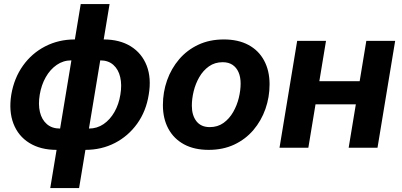

<svg xmlns="http://www.w3.org/2000/svg" viewBox="-20 -748 2037 972"><path d="M266.1 10.7Q185.1 10.7 128.7 -24.2Q72.3 -59.1 48.1 -122.1Q23.9 -185.1 37.1 -268.6Q51.3 -352.5 96.2 -415.5Q141.1 -478.5 209 -513.4Q276.9 -548.3 358.4 -548.3H504.4Q585.9 -548.3 642.1 -513.4Q698.2 -478.5 722.7 -415.5Q747.1 -352.5 732.9 -268.6Q719.7 -185.1 674.6 -122.1Q629.4 -59.1 561.8 -24.2Q494.1 10.7 412.1 10.7ZM283.7 -97.2H430.2Q471.2 -97.2 504.2 -119.6Q537.1 -142.1 559.3 -180.9Q581.5 -219.7 589.4 -269Q597.7 -318.4 588.6 -357.4Q579.6 -396.5 554 -419.4Q528.3 -442.4 487.3 -442.4H341.3Q300.3 -442.4 267.1 -419.4Q233.9 -396.5 211.7 -357.4Q189.5 -318.4 181.2 -269Q172.9 -219.7 182.1 -180.9Q191.4 -142.1 217.3 -119.6Q243.2 -97.2 283.7 -97.2ZM234.4 204.1 388.7 -727.5H534.7L380.4 204.1Z M1036.6 10.7Q963.4 10.7 911.6 -17.3Q859.9 -45.4 832.3 -96.4Q804.7 -147.5 804.7 -215.8Q804.7 -281.7 825.9 -341.6Q847.2 -401.4 887 -448Q926.8 -494.6 983.9 -521.5Q1041 -548.3 1113.3 -548.3Q1186 -548.3 1237.8 -520.5Q1289.6 -492.7 1317.1 -441.4Q1344.7 -390.1 1344.7 -321.3Q1344.7 -255.9 1323.7 -196.3Q1302.7 -136.7 1262.9 -89.8Q1223.1 -43 1166 -16.1Q1108.9 10.7 1036.6 10.7ZM1042 -104.5Q1082 -104.5 1111.6 -125.7Q1141.1 -147 1160.4 -180.7Q1179.7 -214.4 1189 -252.7Q1198.2 -291 1198.2 -325.2Q1198.2 -357.9 1187.7 -382.1Q1177.2 -406.2 1157.2 -419.7Q1137.2 -433.1 1107.4 -433.1Q1067.4 -433.1 1037.8 -412.1Q1008.3 -391.1 989 -357.7Q969.7 -324.2 960.4 -285.9Q951.2 -247.6 951.2 -212.9Q951.2 -164.1 974.4 -134.3Q997.6 -104.5 1042 -104.5Z M1841.3 -336.9 1821.8 -219.7H1536.6L1555.7 -336.9ZM1630.4 -541 1541 0H1395L1484.4 -541ZM1980.5 -541 1891.1 0H1745.1L1834.5 -541Z"/></svg>

Font: Inter 17pt
Style: Bold Italic
Weight: 700
Italic angle: -9.3988°
Version: Version 4.001;git-66647c0bb